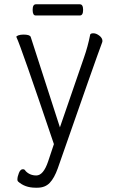

<svg xmlns="http://www.w3.org/2000/svg" viewBox="-20 -861 540 894"><path d="M146 -789Q132 -789 132 -815Q132 -841 147 -841H352Q367 -841 367 -815Q367 -789 352 -789ZM204 -109 231 -190Q77 -646 57 -687L56 -691L64 -696Q75 -700 89 -700Q119 -700 123 -689L259 -268L371 -593Q389 -644 400 -700Q402 -706 415 -706Q428 -706 442.5 -695Q457 -684 457 -670Q457 -666 454 -659Q431 -599 249 -77Q233 -32 211.5 -9.5Q190 13 154 13H145Q96 13 64 -16Q61 -19 61 -25Q61 -38 68 -55.5Q75 -73 86 -73Q94 -73 98 -67V-66Q118 -44 149 -44Q182 -44 204 -109Z"/></svg>

Font: Moon Stars Kai T HW Light
Style: Regular
Weight: 300
Designer: GuiWonder
Version: Version 1.101